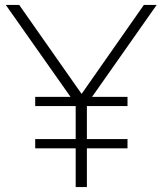

<svg xmlns="http://www.w3.org/2000/svg" viewBox="-20 -760 660 780"><path d="M123 -157.5V-195H287.5V-329H123V-366.5H266.5L3.5 -740H58L311.5 -378.5L564.5 -740H616.5L354 -366.5H498V-329H333V-195H498V-157.5H333V0H287.5V-157.5Z"/></svg>

Font: Encode Sans SmExp XLt
Style: Regular
Weight: 200
Width: 6
Designer: Multiple Designers
Foundry: Impallari Type
Version: Version 3.002; ttfautohint (v1.8.3) -l 8 -r 50 -G 200 -x 14 